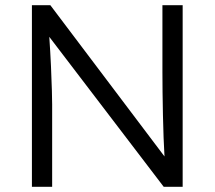

<svg xmlns="http://www.w3.org/2000/svg" viewBox="-20 -720 827 740"><path d="M103 0V-700H174L614 -117Q612 -148 610.5 -189.5Q609 -231 608 -276.5Q607 -322 606.5 -365Q606 -408 606 -443V-700H684V0H611L170 -578Q174 -519 176.5 -464.5Q179 -410 180 -370.5Q181 -331 181 -318V0Z"/></svg>

Font: Lexend Deca Light
Style: Regular
Weight: 300
Designer: Bonnie Shaver-Troup, Thomas Jockin
Foundry: Lexend
Version: Version 1.008; ttfautohint (v1.8.4.7-5d5b)